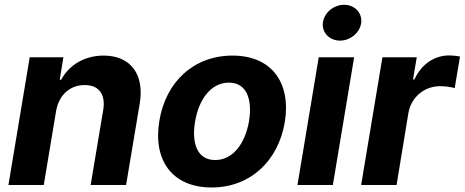

<svg xmlns="http://www.w3.org/2000/svg" viewBox="-20 -790 1985 820"><path d="M219.5 -315.3C231.5 -385.7 280.2 -426.8 341.6 -426.8C402.7 -426.8 431.8 -387.1 420.8 -320.3L367.2 0H518.5L576.7 -347.3C598 -474.8 535.9 -552.6 422.6 -552.6C341.3 -552.6 275.6 -513.1 241.1 -449.2H235.1L250.7 -545.5H106.9L16 0H166.9Z M883.9 10.7C1047.9 10.7 1168.3 -101.6 1196.4 -268.5C1223.7 -438.2 1139.2 -552.6 973 -552.6C807.9 -552.6 687.5 -440.7 660.5 -273.1C632.5 -103.7 717 10.7 883.9 10.7ZM812.9 -269.2C828.5 -365.4 881 -437.1 957.7 -437.1C1032.3 -437.1 1058.6 -367.9 1043.7 -273.8C1027.7 -177.6 975.1 -106.5 898.8 -106.5C823.9 -106.5 797.6 -175.4 812.9 -269.2Z M1250.4 0H1401.6L1492.5 -545.5H1341.3ZM1359 -693.2C1353.7 -651.3 1387.1 -616.5 1432.2 -616.5C1477.3 -616.5 1517.8 -651.3 1522.7 -693.2C1527.3 -735.4 1494.7 -769.5 1449.6 -769.5C1404.8 -769.5 1364 -735.4 1359 -693.2Z M1522.4 0H1673.7L1724.4 -308.6C1736.5 -375.7 1793 -421.9 1859 -421.9C1880.7 -421.9 1908.7 -418.3 1921.9 -413.7L1944.6 -548.3C1931.5 -551.5 1913.4 -553.3 1898.1 -553.3C1837 -553.3 1780.9 -517.8 1749.6 -450.3H1744L1759.9 -545.5H1613.3Z"/></svg>

Font: Magic Ui Pro
Style: Bold Italic
Weight: 700
Italic angle: -9.39999°
Designer: Stefan Endress, Andreas Faust
Version: Version 1.000;FEAKit 1.0